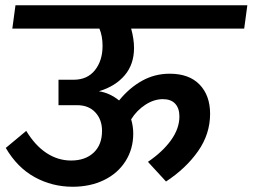

<svg xmlns="http://www.w3.org/2000/svg" viewBox="-20 -711 963 732"><path d="M491 -528Q491 -466 455.5 -424Q420 -382 357 -363Q398 -357 434 -328Q473 -376 521.5 -403Q570 -430 627 -430Q701 -430 741 -388.5Q781 -347 781 -277Q781 -200 735 -134.5Q689 -69 613 -19L544 -94Q600 -132 632 -176.5Q664 -221 664 -267Q664 -298 648 -315.5Q632 -333 601 -333Q567 -333 534 -311.5Q501 -290 480 -256Q488 -229 488 -202Q488 -143 458.5 -96.5Q429 -50 376.5 -24.5Q324 1 257 1Q179 1 112.5 -35.5Q46 -72 2 -147L80 -212Q114 -156 157.5 -127.5Q201 -99 251 -99Q305 -99 337 -129Q369 -159 369 -212Q369 -255 343.5 -282.5Q318 -310 274 -310H203V-407H261Q313 -407 342 -443.5Q371 -480 371 -536Q371 -574 359 -602H27L39 -691H923L911 -602H480Q491 -562 491 -528Z"/></svg>

Font: FiraGO Medium
Style: Italic
Weight: 500
Italic angle: -8°
Designer: bBox Type GmbH
Foundry: bBox Type GmbH
Version: Version 1.001